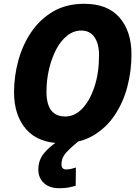

<svg xmlns="http://www.w3.org/2000/svg" viewBox="-20 -745 738 1012"><path d="M308 10Q182 10 118 -63.5Q54 -137 54 -259Q54 -343 76.5 -425.5Q99 -508 144.5 -575.5Q190 -643 259.5 -684Q329 -725 424 -725Q547 -725 610 -652.5Q673 -580 673 -458Q673 -372 651.5 -289Q630 -206 585 -138.5Q540 -71 471 -30.5Q402 10 308 10ZM324 -131Q374 -131 414 -173Q454 -215 478 -288Q502 -361 502 -454Q502 -514 478 -549Q454 -584 408 -584Q368 -584 334 -557Q300 -530 276 -484Q252 -438 238.5 -380.5Q225 -323 225 -261Q225 -131 324 -131ZM293 247Q240 247 211 219.5Q182 192 182 149Q182 100 210.5 64.5Q239 29 284 0H393Q356 30 330 58Q304 86 304 121Q304 148 328 148Q343 148 355 145Q367 142 380 138L379 234Q359 240 339.5 243.5Q320 247 293 247Z"/></svg>

Font: Noto Sans Disp ExtBd
Style: Italic
Weight: 800
Italic angle: -12°
Designer: Monotype Design Team
Foundry: Monotype Imaging Inc.
Version: Version 2.000;GOOG;noto-source:20170915:90ef993387c0